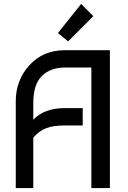

<svg xmlns="http://www.w3.org/2000/svg" viewBox="-20 -955 648 975"><path d="M149 0H60V-440Q60 -548 129.5 -624Q199 -700 309 -700H538V0H444V-612H309Q236 -612 192.5 -569Q149 -526 149 -432V-347Q205 -406 309 -406H400V-318H309Q251 -318 214.5 -304Q178 -290 149 -256ZM326 -745 274 -787 392 -935 454 -873Z"/></svg>

Font: Baumans
Style: Regular
Weight: 400
Designer: Henadij Zarechnjuk
Foundry: Cyreal (www.cyreal.org)
Version: Version 001.001